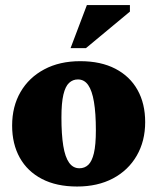

<svg xmlns="http://www.w3.org/2000/svg" viewBox="-20 -700 603 736"><path d="M284.5 -55Q304.5 -55 318.5 -68.2Q332.5 -81.5 340 -113Q347.5 -144.5 347.5 -201Q347.5 -266 340.2 -309.2Q333 -352.5 318 -374Q303 -395.5 278.5 -395.5Q259 -395.5 244.8 -382.2Q230.5 -369 223 -337.2Q215.5 -305.5 215.5 -249.5Q215.5 -184.5 222.5 -141.2Q229.5 -98 244.8 -76.5Q260 -55 284.5 -55ZM275.5 15Q196.5 15 140.8 -14Q85 -43 55.8 -95.5Q26.5 -148 26.5 -218.5Q26.5 -292 58.8 -347.5Q91 -403 149.8 -434.2Q208.5 -465.5 287.5 -465.5Q366.5 -465.5 422.2 -436.5Q478 -407.5 507.2 -355.2Q536.5 -303 536.5 -232Q536.5 -159 504 -103Q471.5 -47 413 -16Q354.5 15 275.5 15ZM250.5 -515.5 313 -680.5H478V-655.5L309.5 -515.5Z"/></svg>

Font: Newsreader 16pt 16pt ExtraBold
Style: Regular
Weight: 800
Version: Version 1.003